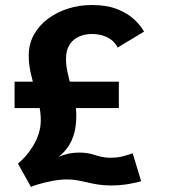

<svg xmlns="http://www.w3.org/2000/svg" viewBox="-20 -726 690 765"><path d="M38 -295.5V-400.5H453.5V-295.5ZM181.5 -79 51.5 -74Q66.5 -86 82.5 -104.2Q98.5 -122.5 112.2 -145.2Q126 -168 134.2 -193.8Q142.5 -219.5 142.5 -247Q142.5 -277.5 135.5 -308.2Q128.5 -339 119 -370.5Q109.5 -403.5 102 -437.2Q94.5 -471 94.5 -505Q94.5 -550.5 115 -587.5Q135.5 -624.5 170.8 -651Q206 -677.5 251.2 -691.8Q296.5 -706 345.5 -706Q405 -706 446.5 -689.8Q488 -673.5 514.2 -649Q540.5 -624.5 554 -600L448.5 -536.5Q440.5 -553.5 425.8 -565.5Q411 -577.5 390.8 -584Q370.5 -590.5 345.5 -590.5Q327 -590.5 308.5 -585.2Q290 -580 275.2 -568.2Q260.5 -556.5 251.8 -537.5Q243 -518.5 243 -490.5Q243 -466 248.8 -439Q254.5 -412 262.5 -384.5Q271 -354.5 277.5 -324.5Q284 -294.5 284 -265.5Q284 -217 271.8 -182.2Q259.5 -147.5 236.8 -122.8Q214 -98 181.5 -79ZM103.5 19 51.5 -74Q52.5 -74 66.2 -75.2Q80 -76.5 101.2 -78.2Q122.5 -80 145.2 -82.2Q168 -84.5 187.5 -86.5Q195.5 -92.5 210.8 -99.8Q226 -107 247.8 -112.5Q269.5 -118 297 -118Q316.5 -118 331 -115.2Q345.5 -112.5 358 -108.5Q372 -104 386 -100.8Q400 -97.5 419.5 -97.5Q448.5 -97.5 470.8 -103.5Q493 -109.5 508.5 -115.5L542.5 -4Q527.5 1 493.5 7Q459.5 13 419.5 13Q393 13 369 9Q345 5 322.5 -0.5Q303.5 -5 285.2 -8Q267 -11 249 -11Q218.5 -11 186.8 -4.8Q155 1.5 132 8.5Q109 15.5 103.5 19Z"/></svg>

Font: Trispace Thin SemiBold
Style: Regular
Weight: 600
Version: Version 1.210